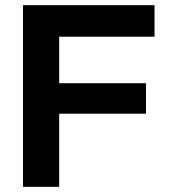

<svg xmlns="http://www.w3.org/2000/svg" viewBox="-20 -722 664 743"><path d="M209 -282H545V-400H209V-580H578V-702H69V1H209Z"/></svg>

Font: Geom SemiBold
Style: Bold
Weight: 600
Version: Version 1.102